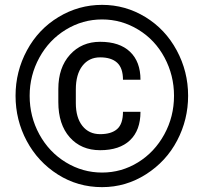

<svg xmlns="http://www.w3.org/2000/svg" viewBox="-20 -770 839 790"><path d="M558 -310Q558 -234 515 -193Q472 -152 392 -152Q314 -152 267 -205Q220 -258 220 -350V-404Q220 -492 268 -545Q316 -598 392 -598Q472 -598 515 -557Q558 -516 558 -442H486Q486 -490 462 -512Q438 -534 392 -534Q346 -534 319 -499Q292 -464 292 -402V-346Q292 -286 319 -252Q346 -218 392 -218Q438 -218 462 -239Q486 -260 486 -310ZM696 -376Q696 -460 657 -533Q618 -606 549 -648Q480 -690 400 -690Q320 -690 251 -648Q182 -606 142 -533Q102 -460 102 -376Q102 -290 142 -217Q182 -144 251 -102Q320 -60 400 -60Q480 -60 548 -102Q616 -144 656 -217Q696 -290 696 -376ZM754 -376Q754 -278 709 -192Q664 -106 581 -53Q498 0 400 0Q300 0 218 -52Q136 -104 90 -190Q44 -276 44 -376Q44 -476 91 -563Q138 -650 221 -700Q304 -750 400 -750Q496 -750 578 -700Q660 -650 707 -563Q754 -476 754 -376Z"/></svg>

Font: lipipragatuchhi
Style: Regular
Weight: 400
Designer: Abhinash Majhi
Version: Version 1.000